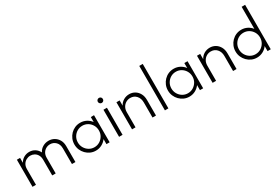

<svg xmlns="http://www.w3.org/2000/svg" viewBox="54 -1578 3608 2494"><g transform="rotate(-30 1857.5 -331.0)"><path d="M71.5 0V-406.2H119.4V-332.6Q141 -372.2 178.5 -393.4Q216 -414.6 259.7 -414.6Q305.6 -414.6 342.7 -391.3Q379.9 -368.1 400.7 -325.7Q421.5 -368.1 461.8 -391.3Q502.1 -414.6 549.3 -414.6Q595.1 -414.6 633 -392.7Q670.8 -370.8 693.1 -331.6Q715.3 -292.4 715.3 -239.6V0H663.2V-232.6Q663.2 -296.5 627.8 -330.9Q592.4 -365.3 543.8 -365.3Q511.1 -365.3 482.6 -349.7Q454.2 -334 436.8 -304.9Q419.4 -275.7 419.4 -233.3V0H367.4V-232.6Q367.4 -276.4 350.7 -305.9Q334 -335.4 306.6 -350.3Q279.2 -365.3 247.9 -365.3Q216 -365.3 187.2 -350Q158.3 -334.7 141 -305.2Q123.6 -275.7 123.6 -233.3V0Z M1021.5 5.6Q979.2 5.6 942.4 -10.8Q905.6 -27.1 877.4 -55.9Q849.3 -84.7 833.3 -122.2Q817.4 -159.7 817.4 -202.8Q817.4 -246.5 833.3 -284.4Q849.3 -322.2 877.4 -351Q905.6 -379.9 942.4 -395.8Q979.2 -411.8 1021.5 -411.8Q1070.8 -411.8 1112.5 -389.9Q1154.2 -368.1 1180.6 -331.2V-406.2H1228.5V0H1180.6V-75.7Q1154.2 -38.9 1112.5 -16.7Q1070.8 5.6 1021.5 5.6ZM1027.1 -42.4Q1070.8 -42.4 1106.6 -64.2Q1142.4 -86.1 1163.5 -122.2Q1184.7 -158.3 1184.7 -202.8Q1184.7 -247.9 1163.5 -284.4Q1142.4 -320.8 1106.6 -342.4Q1070.8 -363.9 1027.1 -363.9Q983.3 -363.9 947.6 -342.4Q911.8 -320.8 890.6 -284.4Q869.4 -247.9 869.4 -203.5Q869.4 -159 890.6 -122.6Q911.8 -86.1 947.6 -64.2Q983.3 -42.4 1027.1 -42.4Z M1370.1 0V-406.2H1422.2V0ZM1395.8 -493.8Q1385.4 -493.8 1377.1 -499Q1368.8 -504.2 1363.5 -512.5Q1358.3 -520.8 1358.3 -531.2Q1358.3 -542.4 1363.5 -550.7Q1368.8 -559 1377.1 -563.9Q1385.4 -568.8 1395.8 -568.8Q1406.9 -568.8 1415.3 -563.9Q1423.6 -559 1428.5 -550.7Q1433.3 -542.4 1433.3 -531.2Q1433.3 -520.8 1428.5 -512.5Q1423.6 -504.2 1415.3 -499Q1406.9 -493.8 1395.8 -493.8Z M1564.6 0V-406.2H1612.5V-327.1Q1634 -368.8 1673.3 -391.7Q1712.5 -414.6 1759 -414.6Q1804.2 -414.6 1841.3 -392.7Q1878.5 -370.8 1901 -330.2Q1923.6 -289.6 1923.6 -233.3V0H1871.5V-225.7Q1871.5 -287.5 1836.8 -326.4Q1802.1 -365.3 1746.5 -365.3Q1711.8 -365.3 1682.3 -348.3Q1652.8 -331.2 1634.7 -300.3Q1616.7 -269.4 1616.7 -226.4V0Z M2057.6 0V-666.7H2109.7V0Z M2424.3 5.6Q2381.9 5.6 2345.1 -10.8Q2308.3 -27.1 2280.2 -55.9Q2252.1 -84.7 2236.1 -122.2Q2220.1 -159.7 2220.1 -202.8Q2220.1 -246.5 2236.1 -284.4Q2252.1 -322.2 2280.2 -351Q2308.3 -379.9 2345.1 -395.8Q2381.9 -411.8 2424.3 -411.8Q2473.6 -411.8 2515.3 -389.9Q2556.9 -368.1 2583.3 -331.2V-406.2H2631.2V0H2583.3V-75.7Q2556.9 -38.9 2515.3 -16.7Q2473.6 5.6 2424.3 5.6ZM2429.9 -42.4Q2473.6 -42.4 2509.4 -64.2Q2545.1 -86.1 2566.3 -122.2Q2587.5 -158.3 2587.5 -202.8Q2587.5 -247.9 2566.3 -284.4Q2545.1 -320.8 2509.4 -342.4Q2473.6 -363.9 2429.9 -363.9Q2386.1 -363.9 2350.3 -342.4Q2314.6 -320.8 2293.4 -284.4Q2272.2 -247.9 2272.2 -203.5Q2272.2 -159 2293.4 -122.6Q2314.6 -86.1 2350.3 -64.2Q2386.1 -42.4 2429.9 -42.4Z M2772.9 0V-406.2H2820.8V-327.1Q2842.4 -368.8 2881.6 -391.7Q2920.8 -414.6 2967.4 -414.6Q3012.5 -414.6 3049.7 -392.7Q3086.8 -370.8 3109.4 -330.2Q3131.9 -289.6 3131.9 -233.3V0H3079.9V-225.7Q3079.9 -287.5 3045.1 -326.4Q3010.4 -365.3 2954.9 -365.3Q2920.1 -365.3 2890.6 -348.3Q2861.1 -331.2 2843.1 -300.3Q2825 -269.4 2825 -226.4V0Z M3438.2 5.6Q3395.8 5.6 3359 -10.8Q3322.2 -27.1 3294.1 -55.9Q3266 -84.7 3250 -122.2Q3234 -159.7 3234 -202.8Q3234 -246.5 3250 -284.4Q3266 -322.2 3294.1 -351Q3322.2 -379.9 3359 -395.8Q3395.8 -411.8 3438.2 -411.8Q3485.4 -411.8 3525.7 -391.3Q3566 -370.8 3593.1 -336.1V-666.7H3645.1V0H3597.2V-75.7Q3570.8 -38.9 3529.2 -16.7Q3487.5 5.6 3438.2 5.6ZM3443.8 -42.4Q3487.5 -42.4 3523.3 -64.2Q3559 -86.1 3580.2 -122.2Q3601.4 -158.3 3601.4 -202.8Q3601.4 -247.9 3580.2 -284.4Q3559 -320.8 3523.3 -342.4Q3487.5 -363.9 3443.8 -363.9Q3400 -363.9 3364.2 -342.4Q3328.5 -320.8 3307.3 -284.4Q3286.1 -247.9 3286.1 -203.5Q3286.1 -159 3307.3 -122.6Q3328.5 -86.1 3364.2 -64.2Q3400 -42.4 3443.8 -42.4Z"/></g></svg>

Font: Afacad Flux Light
Style: Regular
Weight: 300
Designer: Kristian Moeller
Foundry: Dicotype
Version: Version 1.100